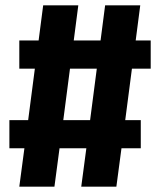

<svg xmlns="http://www.w3.org/2000/svg" viewBox="-20 -696 597 716"><path d="M542 -440H472L447 -248H505V-143H433L414 0H283L302 -143H202L183 0H52L71 -143H15V-248H85L110 -440H52V-545H124L141 -676H272L255 -545H355L372 -676H503L486 -545H542ZM316 -248 341 -440H241L216 -248Z"/></svg>

Font: Fira Sans BGR
Style: Bold
Weight: 700
Designer: bBox Type GmbH & Carrois Corporate GbR & Edenspiekermann AG
Foundry: bBox Type GmbH & Carrois Corporate GbR & Edenspiekermann AG
Version: Version 4.301